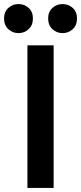

<svg xmlns="http://www.w3.org/2000/svg" viewBox="-62 -919 399 945"><path d="M202 6V-696H73V6ZM100 -828Q100 -861 79 -880Q58 -899 29 -899Q0 -899 -21 -880Q-42 -861 -42 -828Q-42 -795 -21 -775.5Q0 -756 29 -756Q58 -756 79 -775.5Q100 -795 100 -828ZM317 -828Q317 -861 296 -880Q275 -899 246 -899Q217 -899 196 -880Q175 -861 175 -828Q175 -795 196 -775.5Q217 -756 246 -756Q275 -756 296 -775.5Q317 -795 317 -828Z"/></svg>

Font: Repo DemiBold
Style: Regular
Weight: 600
Designer: Stefan Peev
Foundry: Context Ltd
Version: Version 1.502